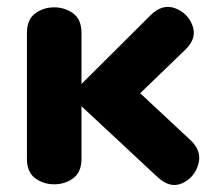

<svg xmlns="http://www.w3.org/2000/svg" viewBox="-20 -522 602 549"><path d="M429 -17 180 -249 410 -478Q444 -512 480.5 -498.5Q517 -485 530.5 -448.5Q544 -412 509 -379L340 -216L348 -286L525 -121Q558 -90 547 -52Q536 -14 501 2Q466 18 429 -17ZM135 5Q104 5 80.5 -12.5Q57 -30 57 -68V-428Q57 -466 80.5 -483.5Q104 -501 135 -501Q166 -501 189.5 -483.5Q213 -466 213 -428V-68Q213 -30 189.5 -12.5Q166 5 135 5Z"/></svg>

Font: Nunito VF Beta Light
Style: Regular
Weight: 300
Designer: Vernon Adams
Foundry: newtypography
Version: Version 3.001